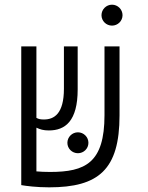

<svg xmlns="http://www.w3.org/2000/svg" viewBox="-20 -782 626 811"><path d="M187.5 9.3C396.5 9.3 484.9 -65.4 484.9 -294.9V-585.9H421.4V-295.9C421.4 -93.8 340.3 -55.7 191.4 -55.7C169.4 -55.7 149.9 -56.6 133.8 -58.1V-242.7C149.4 -235.4 163.1 -231 186.5 -231C255.4 -231 308.1 -270.5 308.1 -404.3V-585.9H250V-407.2C250 -301.3 208.5 -277.3 165.5 -277.3C151.9 -277.3 143.1 -278.8 133.8 -284.2V-585.9H69.8V0H70.3C89.8 3.4 134.3 9.3 187.5 9.3ZM309.1 -134.8C333.5 -134.8 353.5 -154.3 353.5 -178.7C353.5 -203.1 333.5 -223.1 309.1 -223.1C284.7 -223.1 264.6 -203.1 264.6 -178.7C264.6 -154.3 284.7 -134.8 309.1 -134.8ZM453.1 -673.8C477.5 -673.8 497.6 -693.4 497.6 -717.8C497.6 -742.2 477.5 -762.2 453.1 -762.2C428.7 -762.2 408.7 -742.2 408.7 -717.8C408.7 -693.4 428.7 -673.8 453.1 -673.8Z"/></svg>

Font: Cascadia Mono NF Light
Style: Regular
Weight: 300
Monospace: yes
Designer: Aaron Bell
Foundry: Saja Typeworks
Version: Version 2404.023